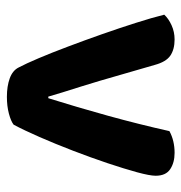

<svg xmlns="http://www.w3.org/2000/svg" viewBox="-4 -523 536 568"><g transform="rotate(90 264.0 -239.0)"><path d="M432.2 -487.5Q461.1 -487.5 480.5 -474.5Q499.9 -461.6 499.9 -431.4Q499.9 -414.4 489.6 -376.4Q479.2 -338.5 462.6 -288.8Q445.9 -239.1 425.7 -186.6Q405.5 -134.1 385.3 -87.9Q365.1 -41.7 348.8 -11.3Q338.5 -3.3 316.1 2.7Q293.7 8.6 266.5 8.6Q235 8.6 211.8 0.2Q188.5 -8.3 179.6 -26.2Q168.6 -46.9 152.4 -85Q136.2 -123.2 117.9 -171.9Q99.5 -220.6 81.3 -272.4Q63.1 -324.2 47.8 -372.4Q32.4 -420.6 23.4 -456.9Q35 -469.6 54.6 -478.5Q74.2 -487.5 96.8 -487.5Q126 -487.5 144.6 -474.9Q163.1 -462.2 172.1 -428.7L218.9 -266.9Q226.9 -239.9 236 -210.8Q245 -181.8 253.1 -156.4Q261.1 -131 265.8 -113.9H270.5Q296.6 -197.1 322.4 -290.3Q348.1 -383.5 367.9 -472.2Q396 -487.5 432.2 -487.5Z"/></g></svg>

Font: Baloo Tammudu 2
Style: Regular
Weight: 400
Designer: Maithili Shingre, Omkar Shende and Ek Type
Foundry: Ek Type
Version: Version 1.700